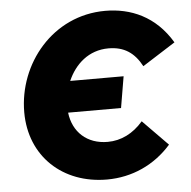

<svg xmlns="http://www.w3.org/2000/svg" viewBox="-52 -763 826 831"><g transform="rotate(-5 361.0 -347.0)"><path d="M380 17C489 17 588 -28 660 -110L551 -221C508 -171 455 -145 397 -145C307 -145 247 -201 237 -286H467L490 -422H258C289 -493 349 -548 435 -548C503 -548 547 -518 579 -458L722 -549C652 -667 545 -711 435 -711C207 -711 48 -515 48 -304C48 -112 188 17 380 17Z"/></g></svg>

Font: Fixel Display ExtraBold
Style: Italic
Weight: 800
Italic angle: -10°
Designer: AlfaBravo + MacPaw
Foundry: Kyrylo Tkachov, Marchela Mozhyna, Serhii Makarenko, Maria Weinstein, Zakhar Kryvoshyya
Version: Version 1.210;Glyphs 3.2 (3217)